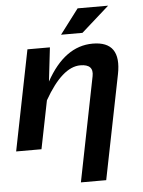

<svg xmlns="http://www.w3.org/2000/svg" viewBox="-67 -745 729 977"><g transform="rotate(-5 297.5 -256.0)"><path d="M-8.3 0 94.2 -512.7H209L189 -339.8Q284.2 -512.7 427.2 -512.7Q575.2 -512.7 542 -346.2L435.5 185.5H306.2L412.6 -347.7Q424.8 -408.2 355 -408.2Q262.7 -408.2 170.4 -245.6L121.1 0ZM366.7 -698.2H522.5L380.4 -571.8H271Z"/></g></svg>

Font: Sansation
Style: Bold Italic
Weight: 700
Designer: Bernd Montag
Version: Version 1.301